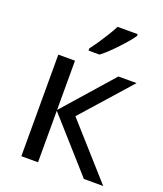

<svg xmlns="http://www.w3.org/2000/svg" viewBox="-141 -859 810 952"><g transform="rotate(20 264.5 -383.0)"><path d="M402 -536H498L269 -278L517 0H415L173 -272V0H85V-536H173V-276ZM420 -756Q408 -738 383 -709.5Q358 -681 329.5 -652.5Q301 -624 277 -606H219V-618Q234 -637 251.5 -663Q269 -689 286 -716.5Q303 -744 314 -766H420Z"/></g></svg>

Font: Go Noto Kurrent-Regular
Style: Regular
Weight: 400
Designer: Monotype Design Team
Foundry: Monotype Imaging Inc.
Version: Version 2.012; ttfautohint (v1.8.4.7-5d5b)